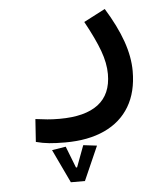

<svg xmlns="http://www.w3.org/2000/svg" viewBox="-51 -348 688 789"><g transform="rotate(-5 293.0 46.5)"><path d="M201.2 230Q162.1 230 135 227.3Q107.9 224.6 80.6 217.3L86.9 123.5Q114.7 127 136 129.2Q157.2 131.3 186.5 131.3Q291.5 131.3 345.7 90.1Q399.9 48.8 399.9 -34.7Q399.9 -79.6 381.1 -131.1Q362.3 -182.6 321.8 -256.3L410.2 -302.2Q456.5 -227.1 479.5 -161.9Q502.4 -96.7 502.4 -38.1Q502.4 47.9 466.8 107.7Q431.2 167.5 363.8 198.7Q296.4 230 201.2 230ZM209.5 395 144 256.8 201.2 247.6 235.8 336.4H243.2L255.9 366.7H229L273.4 247.6L329.6 254.4L267.6 395Z"/></g></svg>

Font: Cascadia Mono
Style: Regular
Weight: 400
Monospace: yes
Designer: Aaron Bell
Foundry: Saja Typeworks
Version: Version 2404.023